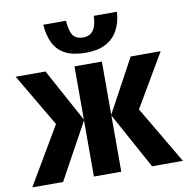

<svg xmlns="http://www.w3.org/2000/svg" viewBox="-85 -857 922 939"><g transform="rotate(-10 376.5 -387.0)"><path d="M557 -774Q553 -719 531.5 -681Q510 -643 471 -623Q432 -603 373 -603Q312 -603 273 -622.5Q234 -642 214.5 -680.5Q195 -719 191 -774H304Q307 -723 322.5 -701Q338 -679 373 -679Q405 -679 422.5 -701.5Q440 -724 442 -774ZM734 -547 580 -285 748 0H595L442 -279V0H306V-279L153 0H0L168 -285L14 -547H162L306 -283V-547H442V-283L585 -547Z"/></g></svg>

Font: Noto Sans Display Condensed
Style: Bold
Weight: 700
Width: 3
Designer: Monotype Design Team
Foundry: Monotype Imaging Inc.
Version: Version 2.003